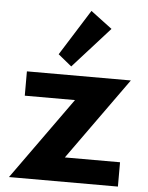

<svg xmlns="http://www.w3.org/2000/svg" viewBox="-57 -874 707 920"><g transform="rotate(5 297.0 -414.0)"><path d="M448.5 -750 345.5 -827.5 207 -607 272 -554ZM545 0V-117H279.5L562.5 -512H62.5V-395H304L21 0Z"/></g></svg>

Font: Spartan
Style: Bold
Weight: 700
Designer: Matt Bailey, Mirko Velimirovic
Foundry: Matt Bailey
Version: Version 1.003